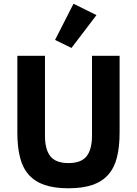

<svg xmlns="http://www.w3.org/2000/svg" viewBox="-20 -997 734 1029"><path d="M221 -698V-270Q221 -196 250 -159.5Q279 -123 347 -123Q415 -123 444 -159.5Q473 -196 473 -270V-698H621V-286Q621 -209 606.5 -152.5Q592 -96 559 -59.5Q526 -23 474 -5.5Q422 12 347 12Q272 12 220 -5.5Q168 -23 135 -59.5Q102 -96 87.5 -152.5Q73 -209 73 -286V-698ZM363 -740 275 -783 374 -977 497 -916Z"/></svg>

Font: IBM Plex Sans Arabic
Style: Bold
Weight: 700
Designer: Mike Abbink, Paul van der Laan, Pieter van Rosmalen, Wael Morcos, Khajak Apelian
Foundry: Bold Monday
Version: Version 1.2